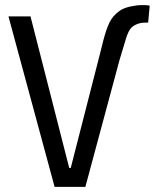

<svg xmlns="http://www.w3.org/2000/svg" viewBox="-20 -729 604 749"><path d="M193 0 13 -665H99L250 -74H256L372 -527L383 -571Q394 -614 407 -641Q420 -668 447 -687Q463 -698 488 -703.5Q513 -709 531 -709Q538 -709 546 -709Q554 -709 564 -707L558 -641Q548 -641 540 -640.5Q532 -640 524 -638Q505 -633 493 -621.5Q481 -610 471 -577L446 -494L313 0Z"/></svg>

Font: Ruda
Style: Regular
Weight: 400
Designer: Mariela Monsalve and Angelina Sanchez
Foundry: Mariela Monsalve and Angelina Sanchez
Version: Version 2.000